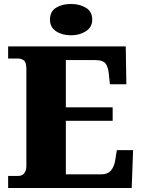

<svg xmlns="http://www.w3.org/2000/svg" viewBox="-20 -948 715 968"><path d="M21 0V-61H72Q92 -61 102.5 -75Q113 -89 113 -110V-599Q113 -634 100 -643.5Q87 -653 70 -653H21V-714H614L617 -523H534L529 -573Q525 -613 511 -629Q497 -645 462 -645H312V-407H548V-339H312V-69H491Q523 -69 539.5 -88.5Q556 -108 561 -141L569 -191H651L644 0ZM338 -770Q293 -770 262.5 -790.5Q232 -811 232 -849Q232 -890 262.5 -909Q293 -928 338 -928Q381 -928 413 -909Q445 -890 445 -849Q445 -811 413 -790.5Q381 -770 338 -770Z"/></svg>

Font: Noto Serif Tamil Black
Style: Italic
Weight: 900
Italic angle: -12°
Designer: Indian Type Foundry, Tom Grace, and the Monotype Design Team
Foundry: Monotype Imaging Inc.
Version: Version 2.003; ttfautohint (v1.8.4.7-5d5b)